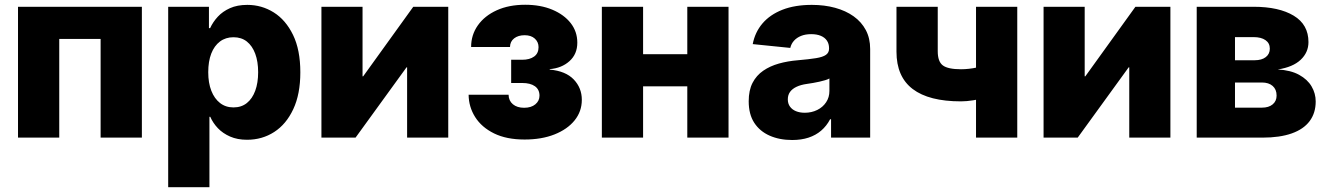

<svg xmlns="http://www.w3.org/2000/svg" viewBox="-20 -567 5470 791"><path d="M564.5 -539.1V0H394.5V-406.7H224.1V0H54.2V-539.1Z M672.9 204.1V-539.1H840.8V-451.2H845.7Q857.4 -476.6 877.4 -498.3Q897.5 -520 927.5 -533.4Q957.5 -546.9 999 -546.9Q1058.1 -546.9 1107.7 -515.9Q1157.2 -484.9 1187.3 -423.1Q1217.3 -361.3 1217.3 -269Q1217.3 -179.2 1188.2 -117.2Q1159.2 -55.2 1109.6 -23.2Q1060.1 8.8 997.6 8.8Q958 8.8 928 -4.4Q897.9 -17.6 877.7 -38.8Q857.4 -60.1 846.2 -85.9H842.8V204.1ZM941.9 -124.5Q974.6 -124.5 997.1 -142.6Q1019.5 -160.6 1031.5 -193.1Q1043.5 -225.6 1043.5 -269.5Q1043.5 -313.5 1031.5 -345.7Q1019.5 -377.9 997.1 -395.8Q974.6 -413.6 941.9 -413.6Q909.7 -413.6 886.2 -396Q862.8 -378.4 850.3 -346.2Q837.9 -314 837.9 -269.5Q837.9 -225.6 850.6 -193.1Q863.3 -160.6 886.5 -142.6Q909.7 -124.5 941.9 -124.5Z M1826.7 0H1657.2V-289.6H1654.8L1444.8 0H1304.2V-539.1H1473.6V-252.4H1476.1L1682.6 -539.1H1826.7Z M2141.1 7.8Q2066.9 7.8 2015.6 -17.3Q1964.4 -42.5 1937.7 -84.5Q1911.1 -126.5 1910.6 -176.8H2075.2Q2075.7 -151.9 2093 -137.5Q2110.4 -123 2139.2 -123Q2168.5 -123 2185.5 -137.2Q2202.6 -151.4 2202.6 -172.9Q2202.6 -198.2 2183.8 -211.7Q2165 -225.1 2131.3 -225.1H2085.9V-320.8H2131.3Q2162.1 -320.8 2180.4 -334Q2198.7 -347.2 2198.7 -372.6Q2198.7 -394 2183.3 -408Q2168 -421.9 2141.6 -421.9Q2114.7 -421.9 2098.1 -408.9Q2081.5 -396 2081.1 -373.5H1920.9Q1920.9 -423.3 1948.7 -462.6Q1976.6 -502 2026.6 -524.7Q2076.7 -547.4 2143.6 -547.4Q2207 -547.4 2255.4 -527.1Q2303.7 -506.8 2331.1 -471.9Q2358.4 -437 2358.4 -391.1Q2358.4 -344.2 2326.2 -315.2Q2293.9 -286.1 2244.6 -282.2V-280.3Q2310.5 -274.4 2343.8 -239.5Q2377 -204.6 2377 -155.8Q2377 -107.9 2347.2 -71Q2317.4 -34.2 2264.4 -13.2Q2211.4 7.8 2141.1 7.8Z M2859.9 -343.8V-211.4H2580.6V-343.8ZM2629.4 -539.1V0H2459.5V-539.1ZM2981.4 -539.1V0H2811.5V-539.1Z M3243.7 9.8Q3191.4 9.8 3150.9 -8.1Q3110.4 -25.9 3087.4 -61Q3064.5 -96.2 3064.5 -149.9Q3064.5 -194.8 3080.3 -225.6Q3096.2 -256.3 3124.3 -275.6Q3152.3 -294.9 3189 -305.2Q3225.6 -315.4 3267.1 -318.8Q3313.5 -322.8 3341.8 -327.4Q3370.1 -332 3382.8 -341.1Q3395.5 -350.1 3395.5 -366.2V-368.7Q3395.5 -386.7 3386.7 -399.7Q3377.9 -412.6 3361.6 -419.4Q3345.2 -426.3 3321.8 -426.3Q3298.3 -426.3 3280.5 -419.2Q3262.7 -412.1 3251.2 -399.4Q3239.7 -386.7 3235.8 -369.6L3081.1 -385.3Q3090.3 -434.1 3121.3 -470.5Q3152.3 -506.8 3203.6 -526.9Q3254.9 -546.9 3324.7 -546.9Q3376.5 -546.9 3420.4 -534.9Q3464.4 -522.9 3496.8 -499.8Q3529.3 -476.6 3547.1 -442.9Q3564.9 -409.2 3564.9 -365.2V0H3403.8V-75.7H3399.9Q3385.3 -47.9 3363 -28.8Q3340.8 -9.8 3311 0Q3281.2 9.8 3243.7 9.8ZM3295.4 -102.5Q3323.7 -102.5 3346.9 -114Q3370.1 -125.5 3383.5 -145.8Q3397 -166 3397 -192.4V-243.7Q3390.1 -239.7 3379.4 -236.6Q3368.7 -233.4 3356 -230.5Q3343.3 -227.5 3329.8 -225.3Q3316.4 -223.1 3303.7 -221.2Q3279.3 -217.8 3261.7 -209.5Q3244.1 -201.2 3234.9 -188.5Q3225.6 -175.8 3225.6 -157.7Q3225.6 -140.1 3234.6 -127.7Q3243.7 -115.2 3259.3 -108.9Q3274.9 -102.5 3295.4 -102.5Z M3939 -149.4Q3807.1 -149.4 3740.2 -200.2Q3673.3 -251 3673.3 -354V-539.1H3843.3V-356Q3843.3 -313 3864.5 -297.4Q3885.7 -281.7 3939 -281.7Q3971.2 -281.7 4005.4 -289.1Q4039.6 -296.4 4080.6 -310.1V-177.7Q4066.9 -171.4 4042 -164.8Q4017.1 -158.2 3989.5 -153.8Q3961.9 -149.4 3939 -149.4ZM4001 0V-539.1H4170.9V0Z M4801.8 0H4632.3V-289.6H4629.9L4419.9 0H4279.3V-539.1H4448.7V-252.4H4451.2L4657.7 -539.1H4801.8Z M4910.2 0V-539.1H5144.5Q5249 -539.1 5309.8 -502.4Q5370.6 -465.8 5370.6 -393.6Q5370.6 -351.1 5338.6 -320.8Q5306.6 -290.5 5244.1 -280.8Q5297.4 -277.8 5332 -258.8Q5366.7 -239.7 5383.5 -210.9Q5400.4 -182.1 5400.4 -148.9Q5400.4 -101.6 5375.5 -68.1Q5350.6 -34.7 5301.5 -17.3Q5252.4 0 5180.7 0ZM5067.9 -123.5H5178.7Q5207 -123.5 5223.1 -137Q5239.3 -150.4 5239.3 -173.3Q5239.3 -198.7 5223.1 -212.9Q5207 -227.1 5178.7 -227.1H5067.9ZM5067.9 -318.8H5148.9Q5178.2 -318.8 5194.8 -331.8Q5211.4 -344.7 5211.4 -366.7Q5211.4 -389.2 5193.6 -401.6Q5175.8 -414.1 5144.5 -414.1H5067.9Z"/></svg>

Font: Inter 18pt ExtraBold
Style: Regular
Weight: 800
Designer: Rasmus Andersson
Foundry: rsms
Version: Version 4.001;git-66647c0bb